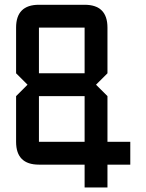

<svg xmlns="http://www.w3.org/2000/svg" viewBox="-20 -704 626 821"><path d="M48.8 -585.9Q48.8 -683.6 146.5 -683.6H341.8Q439.5 -683.6 439.5 -585.9V-390.6L390.6 -341.8L439.5 -293V-97.7H537.1V0H439.5V97.7H341.8V0H146.5Q48.8 0 48.8 -97.7V-293L97.7 -341.8L48.8 -390.6ZM146.5 -585.9V-390.6H341.8V-585.9ZM341.8 -293H146.5V-97.7H341.8Z"/></svg>

Font: BabelStone Runic Beorhtnoth
Style: Regular
Weight: 400
Designer: Andrew West
Foundry: BabelStone
Version: Version 7.004;November 9, 2023